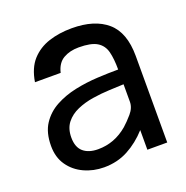

<svg xmlns="http://www.w3.org/2000/svg" viewBox="-102 -629 705 727"><g transform="rotate(-20 250.0 -265.5)"><path d="M198.2 2.9Q155.3 2.9 118.2 -14.2Q81.1 -31.2 58.6 -63.5Q36.1 -95.7 36.1 -141.6Q36.1 -195.3 58.6 -229.5Q81.1 -263.7 118.2 -283.7Q155.3 -303.7 199.7 -313Q244.1 -322.3 289.6 -324.7Q335 -327.1 374 -327.1Q374 -370.1 366.7 -398.9Q359.4 -427.7 335.4 -442.4Q311.5 -457 261.7 -457Q225.6 -457 199.7 -441.9Q173.8 -426.8 165 -389.6H61.5Q70.3 -444.3 98.6 -475.6Q127 -506.8 168.9 -520.5Q210.9 -534.2 261.7 -534.2Q353.5 -534.2 403.8 -490.7Q454.1 -447.3 454.1 -352.5V-3.9H374V-83Q338.9 -43.9 295.4 -20.5Q252 2.9 198.2 2.9ZM200.2 -69.3Q266.6 -69.3 319.3 -114.3Q335.9 -128.9 355 -150.9Q374 -172.9 374 -197.3V-267.6Q348.6 -266.6 315.4 -265.1Q282.2 -263.7 248 -258.3Q213.9 -252.9 184.6 -240.2Q155.3 -227.5 137.2 -204.6Q119.1 -181.6 119.1 -145.5Q119.1 -106.4 140.6 -87.9Q162.1 -69.3 200.2 -69.3Z"/></g></svg>

Font: Kosugi
Style: Regular
Weight: 400
Version: Version 4.002